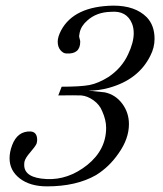

<svg xmlns="http://www.w3.org/2000/svg" viewBox="-20 -651 579 682"><path d="M514 -453Q472 -368 367 -339Q331 -329 294 -329L352 -323Q390 -315 414 -283Q438 -251 438 -210Q438 -158 401 -106Q368 -58 321 -29Q251 11 147 11Q87 11 50.5 -17Q14 -45 14 -89Q14 -111 23 -135Q42 -186 89 -184Q112 -182 112 -154Q112 -149 110 -141Q105 -130 87.5 -110Q70 -90 67 -77Q66 -73 66 -65Q66 -19 145 -15Q222 -11 290 -65Q357 -119 357 -197Q357 -225 343 -256Q334 -279 312.5 -294.5Q291 -310 269 -312Q247 -313 187 -312L199 -343Q266 -343 298 -349Q329 -355 366 -378Q413 -410 435 -458Q455 -500 455 -533Q455 -552 449 -567Q430 -614 374 -609Q323 -608 290 -578Q268 -559 263 -535Q261 -525 261 -523Q261 -520 263 -513Q265 -506 265 -503Q265 -458 216 -461Q205 -461 195 -472.5Q185 -484 185 -503Q185 -520 197 -543Q243 -629 383 -631Q460 -631 501 -590Q529 -561 529 -513Q529 -482 514 -453Z"/></svg>

Font: GFS Solomos
Style: Regular
Weight: 400
Designer: George D. Matthiopoulos
Foundry: George D. Matthiopoulos
Version: Version 1.000